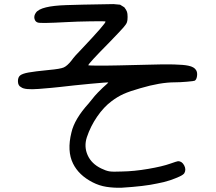

<svg xmlns="http://www.w3.org/2000/svg" viewBox="-20 -757 1040 925"><path d="M299.8 -732.4Q345.7 -734.4 526.4 -737.3L558.6 -734.4L579.1 -721.7Q588.9 -709 591.8 -700.2Q594.7 -692.4 594.7 -675.3Q594.7 -658.2 591.8 -650.4Q588.9 -640.6 573.7 -623.5Q558.6 -606.4 505.9 -551.8Q405.3 -450.2 405.3 -442.4Q405.3 -441.4 444.3 -440.9Q483.4 -440.4 550.3 -441.9Q617.2 -443.4 694.3 -445.3Q842.8 -450.2 887.7 -440.4Q916 -434.6 924.8 -418.9Q931.6 -408.2 929.2 -390.6Q926.8 -373 918 -368.2Q914.1 -366.2 880.4 -363.3Q846.7 -360.4 822.3 -360.4Q752 -360.4 656.2 -332Q604.5 -317.4 575.2 -304.2Q545.9 -291 517.6 -269.5Q479.5 -241.2 447.8 -194.8Q416 -148.4 398.4 -95.7Q383.8 -50.8 402.3 -9.3Q420.9 32.2 467.8 54.7Q489.3 65.4 506.3 68.4Q523.4 71.3 566.4 69.3Q626 68.4 694.3 56.6Q762.7 44.9 800.8 31.2Q831.1 20.5 837.9 19.5Q856.4 19.5 867.2 39.6Q877.9 59.6 868.2 77.1Q863.3 85 844.2 93.8Q825.2 102.5 799.8 111.3Q770.5 121.1 737.3 127Q676.8 140.6 564.5 147.5Q527.3 148.4 492.7 143.1Q458 137.7 425.8 121.1Q359.4 86.9 332 31.2Q301.8 -29.3 324.2 -119.1Q338.9 -183.6 407.2 -258.8Q425.8 -281.2 436.5 -294.9Q446.3 -306.6 474.6 -334Q502 -358.4 502 -359.4Q500 -361.3 417 -353.5Q334 -345.7 268.6 -337.9Q235.4 -334 167 -328.6Q98.6 -323.2 82 -336.9Q66.4 -343.8 66.4 -366.2Q66.4 -384.8 77.1 -393.6Q87.9 -402.3 117.2 -407.7Q146.5 -413.1 215.8 -419.9Q270.5 -424.8 287.1 -432.1Q303.7 -439.5 323.2 -463.9Q340.8 -488.3 372.1 -519.5Q492.2 -646.5 488.3 -653.3Q487.3 -655.3 418.5 -654.3Q349.6 -653.3 298.8 -650.4Q174.8 -643.6 162.1 -648.4Q149.4 -652.3 146 -667Q142.6 -681.6 153.3 -696.3Q175.8 -728.5 299.8 -732.4Z"/></svg>

Font: JasonHandwriting4
Style: Regular
Weight: 400
Version: Version 1.01.21